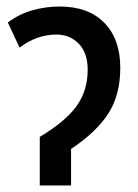

<svg xmlns="http://www.w3.org/2000/svg" viewBox="-20 -569 422 589"><path d="M163 -549Q251 -549 300 -499Q349 -449 349 -361Q349 -278 312.5 -221Q276 -164 198 -112V0H102V-149Q183 -198 216 -245Q249 -292 249 -355Q249 -407 221.5 -435Q194 -463 153 -463Q93 -463 40 -423L4 -500Q39 -526 79.5 -537.5Q120 -549 163 -549Z"/></svg>

Font: Noto Sans Condensed Medium
Style: Regular
Weight: 500
Width: 3
Designer: Monotype Design Team
Foundry: Monotype Imaging Inc.
Version: Version 2.013; ttfautohint (v1.8.4.7-5d5b)